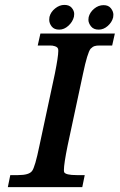

<svg xmlns="http://www.w3.org/2000/svg" viewBox="-20 -764 489 784"><path d="M243 -744Q263 -744 273 -732Q283 -720 283 -707Q283 -702 282 -696Q277 -675 259.5 -659Q242 -643 222 -643Q201 -643 191 -656Q181 -669 181 -683Q181 -689 182 -695Q187 -715 205 -729.5Q223 -744 243 -744ZM403 -743Q423 -743 433 -730Q443 -717 443 -704Q443 -699 442 -693Q437 -673 420 -658Q403 -643 383 -643Q362 -643 351.5 -656.5Q341 -670 341 -683Q341 -688 342 -694Q347 -714 364.5 -728.5Q382 -743 403 -743ZM145 -627H449L438 -578H384Q374 -578 372 -577Q364 -576 359 -572.5Q354 -569 350 -565Q337 -549 319 -463L256 -169Q241 -95 241 -70Q241 -64 242 -61Q248 -49 293 -49H326L316 0H12L22 -49H54Q99 -49 111 -66Q123 -81 141 -169L204 -463Q218 -533 218 -556Q218 -562 217 -565Q214 -574 197 -577Q195 -578 187 -578H134Z"/></svg>

Font: New Athena Unicode
Style: Bold Italic
Weight: 700
Designer: J. Rusten 1997; rev. by R. Hancock 2001, 2002, rev. by D. Mastronarde 2002-2021
Foundry: Society for Classical Studies (formerly American Philological Association)
Version: Version 5.008